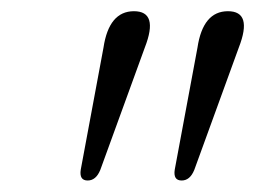

<svg xmlns="http://www.w3.org/2000/svg" viewBox="-20 -792 444 334"><path d="M132.5 -478Q117.5 -478 120.5 -497L160 -709Q169.5 -772.5 213 -772.5Q256.5 -772.5 232 -709.5L154.5 -496.5Q147 -478 132.5 -478ZM296 -478Q281 -478 284 -497L323.5 -709Q333 -772.5 376.5 -772.5Q420 -772.5 395.5 -709.5L318 -496.5Q310.5 -478 296 -478Z"/></svg>

Font: Fraunces 9pt S000 Light
Style: Italic
Weight: 300
Italic angle: -16°
Version: Version 1.000; ttfautohint (v1.8.3)